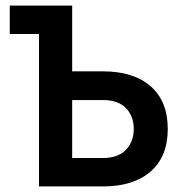

<svg xmlns="http://www.w3.org/2000/svg" viewBox="-20 -669 699 689"><path d="M15 -547V-649H239V-413H349Q459 -413 520.5 -359.5Q582 -306 582 -206.5Q582 -107 520.5 -53.5Q459 0 349 0H120V-547ZM239 -310V-102H349Q404 -102 432 -131.5Q460 -161 460 -206.5Q460 -252 432 -281Q404 -310 349 -310Z"/></svg>

Font: Karmilla
Style: Bold
Weight: 700
Designer: Jonathan Pinhorn
Version: Version 1.000